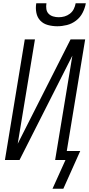

<svg xmlns="http://www.w3.org/2000/svg" viewBox="-20 -975 543 1170"><path d="M329 -815Q300 -815 272 -822.5Q244 -830 225.5 -849.5Q207 -869 201.5 -897.5Q196 -926 201 -955H263Q260 -937 262.5 -920Q265 -903 276 -891.5Q287 -880 303.5 -875Q320 -870 338 -870Q356 -870 373.5 -875Q391 -880 406 -891.5Q421 -903 429.5 -920Q438 -937 441 -955H503Q498 -926 483.5 -897.5Q469 -869 443.5 -849.5Q418 -830 388 -822.5Q358 -815 329 -815ZM366 175H300L379 0H316L421 -636L99 0H10L131 -735H193L88 -99L410 -735H499L387 -55H469Z"/></svg>

Font: Iosevka Curly Light
Style: Italic
Weight: 300
Italic angle: -9°
Monospace: yes
Designer: Belleve Invis
Foundry: Belleve Invis
Version: Version 22.1.2; ttfautohint (v1.8.4)